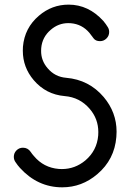

<svg xmlns="http://www.w3.org/2000/svg" viewBox="-20 -801 558 821"><path d="M46.9 -106.9Q39.1 -117.2 39.1 -130.4Q39.1 -146.5 50.5 -158Q62 -169.4 78.1 -169.4Q99.1 -169.4 111.3 -151.4Q117.2 -142.1 125 -133.8Q166.5 -84 231.4 -78.6Q238.3 -78.1 244.6 -78.1Q300.8 -78.1 345.2 -115.2Q394.5 -157.2 399.9 -221.7Q400.4 -229 400.4 -236.3Q400.4 -293 363.3 -335.9Q321.3 -384.8 256.8 -390.1Q176.3 -397 124 -458.5Q77.6 -513.2 77.6 -584Q77.6 -592.8 78.1 -601.1Q85 -681.6 146.5 -733.9Q201.7 -781.2 273.4 -781.2Q358.4 -781.2 421.9 -711.4Q432.6 -698.7 440.9 -685.1Q446.8 -675.8 446.8 -664.1Q446.8 -647.9 435.3 -636.5Q423.8 -625 407.7 -625Q389.2 -625 380.4 -636.7Q371.6 -648.4 362.3 -660.6Q330.6 -697.8 282.7 -701.7Q277.3 -702.1 272 -702.1Q230 -702.1 197.3 -673.8Q160.2 -642.6 156.2 -594.7Q155.8 -589.4 155.8 -584Q155.3 -542 183.6 -509.3Q214.8 -472.2 263.2 -468.3Q360.4 -460 423.3 -386.2Q478.5 -320.8 478.5 -237.8Q478.5 -226.6 477.5 -215.3Q469.7 -118.7 396 -56.2Q330.1 0 246.1 0Q141.1 0 65.4 -83Q55.2 -94.2 46.9 -106.9Z"/></svg>

Font: Comfortaa
Style: Regular
Weight: 400
Designer: Johan Aakerlund
Foundry: Johan Aakerlund
Version: Version 2.001; ttfautohint (v1.4.1)